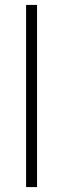

<svg xmlns="http://www.w3.org/2000/svg" viewBox="-20 -760 256 780"><path d="M86 0V-740H130.5V0Z"/></svg>

Font: Encode Sans SmCnd XLt
Style: Regular
Weight: 200
Width: 4
Designer: Multiple Designers
Foundry: Impallari Type
Version: Version 3.002; ttfautohint (v1.8.3) -l 8 -r 50 -G 200 -x 14 